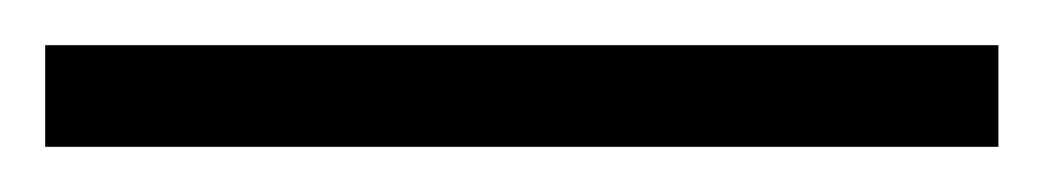

<svg xmlns="http://www.w3.org/2000/svg" viewBox="-22 70 462 85"><path d="M420 135H-2V90H420Z"/></svg>

Font: Noto Sans Thai Looped Light
Style: Regular
Weight: 300
Designer: Sasikarn Vongin, Ben Mitchell
Foundry: The Fontpad Ltd
Version: Version 1.001; ttfautohint (v1.8.4.7-5d5b)